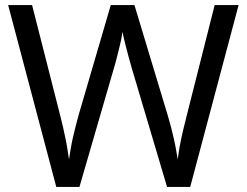

<svg xmlns="http://www.w3.org/2000/svg" viewBox="-20 -734 970 754"><path d="M917 -714 727 0H636L497 -468Q491 -489 485 -511Q479 -533 474 -553Q469 -573 465.5 -587.5Q462 -602 461 -609Q460 -602 457.5 -587.5Q455 -573 450 -553Q445 -533 439.5 -510.5Q434 -488 427 -465L292 0H201L12 -714H106L217 -278Q223 -255 228 -232.5Q233 -210 237.5 -188.5Q242 -167 245 -147Q248 -127 251 -108Q254 -128 257.5 -149Q261 -170 266 -192.5Q271 -215 277 -238Q283 -261 289 -283L415 -714H508L639 -280Q646 -257 652 -233.5Q658 -210 663 -188Q668 -166 671.5 -145.5Q675 -125 678 -108Q681 -133 686 -160.5Q691 -188 698 -218Q705 -248 713 -279L823 -714Z"/></svg>

Font: hexlhindi05
Style: Book
Weight: 400
Designer: Jelle Bosma - Monotype Design Team
Foundry: Monotype Imaging Inc.
Version: Version 2.003